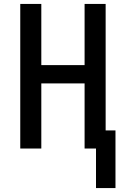

<svg xmlns="http://www.w3.org/2000/svg" viewBox="-20 -755 640 976"><path d="M468 201V0H410V-331H190V0H83V-735H190V-424H410V-735H517V-92H567V201Z"/></svg>

Font: Iosevka SS04 Semibold Extended
Style: Regular
Weight: 600
Width: 7
Monospace: yes
Designer: Belleve Invis
Foundry: Belleve Invis
Version: Version 19.0.0; ttfautohint (v1.8.4)